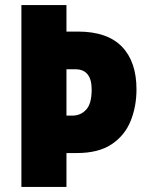

<svg xmlns="http://www.w3.org/2000/svg" viewBox="-20 -827 578 754"><path d="M516 -476Q516 -409 493 -352Q470 -295 418.5 -260.5Q367 -226 282 -226H241V-93H64V-807H241V-703H286Q401 -703 458.5 -644Q516 -585 516 -476ZM264 -373Q297 -373 318.5 -396.5Q340 -420 340 -475Q340 -555 276 -555H241V-373Z"/></svg>

Font: Noto Sans Kannada UI Condensed Black
Style: Regular
Weight: 900
Width: 3
Designer: Jelle Bosma - Monotype Design Team
Foundry: Monotype Imaging Inc.
Version: Version 2.005; ttfautohint (v1.8.4.7-5d5b)